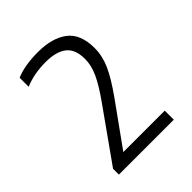

<svg xmlns="http://www.w3.org/2000/svg" viewBox="-153 -898 675 675"><g transform="rotate(-45 184.0 -561.0)"><path d="M45.5 -308V-337L183.5 -531.5Q218 -580 233.5 -614Q249 -648 249 -679.5Q249 -728 222 -749Q195 -770 143 -770Q114 -770 88.5 -765.2Q63 -760.5 39.5 -750.5V-795.5Q61 -805 89.2 -809.5Q117.5 -814 148 -814Q219.5 -814 259.8 -783.2Q300 -752.5 300 -683Q300 -644 282.8 -605.2Q265.5 -566.5 226 -511L102.5 -339L97 -353H318.5V-308Z"/></g></svg>

Font: Encode Sans SemiCondensed Light
Style: Regular
Weight: 300
Width: 4
Designer: Multiple Designers
Foundry: Impallari Type
Version: Version 3.002